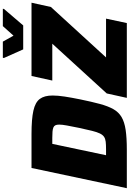

<svg xmlns="http://www.w3.org/2000/svg" viewBox="205 -1140 935 1386"><g transform="rotate(-90 673.0 -447.5)"><path d="M7 0 153 -688H399Q506 -688 566.5 -674.5Q627 -661 651.5 -628Q676 -595 676 -536Q676 -498 668.5 -449Q661 -400 648 -336Q631 -253 615 -194Q599 -135 577.5 -97Q556 -59 520.5 -38Q485 -17 428 -8.5Q371 0 285 0ZM245 -150H288Q321 -150 342.5 -152.5Q364 -155 378 -164.5Q392 -174 402 -194.5Q412 -215 421 -251Q430 -287 442 -343Q453 -397 459.5 -432Q466 -467 466 -488Q466 -506 461 -516Q456 -526 444.5 -530.5Q433 -535 415 -536.5Q397 -538 370 -538H327ZM659 0 691 -145 1050 -538H784L817 -688H1346L1315 -548L951 -150H1231L1199 0ZM1009 -748 947 -887 948 -895H1065L1108 -818L1177 -895H1302L1301 -887L1182 -748Z"/></g></svg>

Font: Saira Thin ExtraBold
Style: Italic
Weight: 800
Italic angle: -12°
Version: Version 1.101